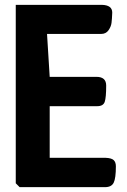

<svg xmlns="http://www.w3.org/2000/svg" viewBox="-20 -772 523 792"><path d="M378 -455Q418 -455 418 -419Q418 -370 412 -352Q406 -334 381 -334H185V-121H416Q440 -120 449 -111.5Q458 -103 458 -86Q458 -37 449 -18.5Q440 0 413 0H61L45 -16V-752H400Q443 -751 443 -720Q442 -693 440 -677.5Q438 -662 427.5 -647Q417 -632 397 -632H174L185 -455Z"/></svg>

Font: Chau Philomene One
Style: Regular
Weight: 400
Designer: Vicente Lamonaca
Foundry: TipoType
Version: Version 1.002